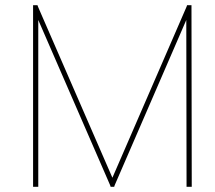

<svg xmlns="http://www.w3.org/2000/svg" viewBox="-20 -730 827 740"><path d="M127.5 -20V-10H107.5V-20V-700V-710H124.5L126.5 -704L413.2 -45L699 -704L701 -710H718V-700L719 -20V-10H699V-20L698 -653L422 -16L420.1 -10H406.4L404.5 -16L127.5 -653Z"/></svg>

Font: Nordica Plus
Style: NordicaClassicUltraLightExt
Weight: 300
Version: Version 1.01